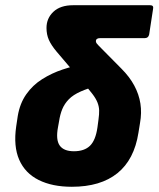

<svg xmlns="http://www.w3.org/2000/svg" viewBox="-20 -703 607 735"><path d="M255 12Q180 12 128 -14Q76 -40 53.5 -91.5Q31 -143 42 -219L48 -259Q56 -307 80.5 -342Q105 -377 141.5 -400Q178 -423 220 -437Q262 -451 306 -458L364 -378Q319 -366 289.5 -353Q260 -340 243.5 -323Q227 -306 218.5 -285.5Q210 -265 206 -238L202 -216Q193 -168 208.5 -146Q224 -124 263 -124Q303 -124 324.5 -145Q346 -166 353 -215L357 -245Q360 -266 359.5 -281Q359 -296 353 -311Q347 -326 334 -343Q321 -360 300 -384L197 -505Q176 -530 167 -550.5Q158 -571 158 -596Q158 -633 184.5 -658Q211 -683 260 -683H555Q569 -683 566 -669L551 -571Q548 -557 534 -557H363Q355 -557 351 -554Q347 -551 347 -546Q347 -541 350 -537Q353 -533 358 -528L445 -440Q476 -409 494 -375.5Q512 -342 517.5 -306.5Q523 -271 516 -232L510 -195Q494 -92 429.5 -40Q365 12 255 12Z"/></svg>

Font: Sofia Sans Black
Style: Italic
Weight: 900
Italic angle: -9°
Version: Version 4.100-B